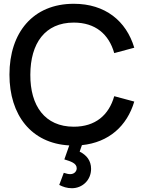

<svg xmlns="http://www.w3.org/2000/svg" viewBox="-20 -755 770 1016"><path d="M360.5 241C415.5 241 462 198.5 462 138.5C462 95.5 438.5 65.5 401.5 47.5L413.5 13C556 -1.5 652 -88 690.5 -217.5L584.5 -246C556 -145.5 484.5 -84.5 370.5 -84.5C217.5 -84.5 139.5 -195 140.5 -360C141 -525 217.5 -635.5 370.5 -635.5C484.5 -635.5 556 -574.5 584.5 -474L690.5 -502.5C648 -644.5 536.5 -735 370.5 -735C154.5 -735 30 -582.5 30 -360C30 -146 145.5 3.5 346.5 14.5L320.5 88.5C354.5 99 386 108.5 386 135.5C386 151 373.5 166.5 351.5 166.5C342.5 166.5 331 164 317.5 159.5L293.5 223.5C312.5 233.5 334.5 241 360.5 241Z"/></svg>

Font: Manrope SemiBold
Style: Regular
Weight: 600
Designer: Mikhail Sharanda
Foundry: Mikhail Sharanda
Version: Version 4.505